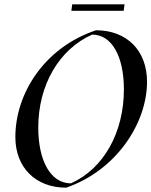

<svg xmlns="http://www.w3.org/2000/svg" viewBox="-20 -854 700 888"><path d="M286 14C518 -66 660 -284 660 -476C660 -621 566 -714 424 -714C184 -634 51 -420 51 -220C51 -80 144 14 286 14ZM308 -6C215 -6 157 -109 157 -264C157 -462 254 -626 406 -694C496 -694 553 -596 553 -440C553 -242 460 -74 308 -6ZM310 -804H552L556 -834H314Z"/></svg>

Font: Mazius Display Extra italic
Style: Regular
Weight: 400
Italic angle: -17°
Designer: Alberto Casagrande & Collletttivo
Foundry: Collletttivo
Version: Version 2.000;Glyphs 3.2 (3217)